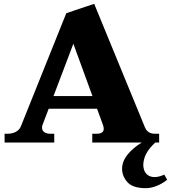

<svg xmlns="http://www.w3.org/2000/svg" viewBox="-20 -746 895 1005"><path d="M855 195Q829 216 799 227.5Q769 239 744 239Q675 239 647 207.5Q619 176 619 138Q619 99 647.5 63.5Q676 28 722 0H463V-46H486Q523 -46 523 -72Q523 -81 519 -92L488 -177H235L204 -96Q200 -87 200 -78Q200 -62 212.5 -54Q225 -46 241 -46H264V0H4V-46H21Q43 -46 62 -55.5Q81 -65 89 -84L327 -677L473 -726L738 -81Q752 -46 790 -46H813V0H793Q730 57 730 119Q731 149 747 165Q763 181 790 181Q801 181 815.5 177Q830 173 840 168ZM464 -243 364 -517 260 -243Z"/></svg>

Font: Taviraj ExtraBold
Style: Regular
Weight: 800
Designer: Katatrad Team
Foundry: CadsonDemak
Version: Version 1.001